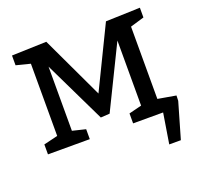

<svg xmlns="http://www.w3.org/2000/svg" viewBox="-122 -667 999 962"><g transform="rotate(-20 378.0 -186.0)"><path d="M257 -53V0H34V-53L109 -71V-456L34 -475V-527L219 -533L376 -200L535 -527L718 -533V-481L644 -459V-71L718 -53V0H488V-53L556 -70V-417L394 -86L346 -83L187 -412V-70ZM590 -83 740 -57 739 -29 684 161H622L648 0H574Z"/></g></svg>

Font: Bitter Medium
Style: Regular
Weight: 500
Designer: Sol Matas, and Bitter project Authors
Foundry: Sol Matas
Version: Version 2.001